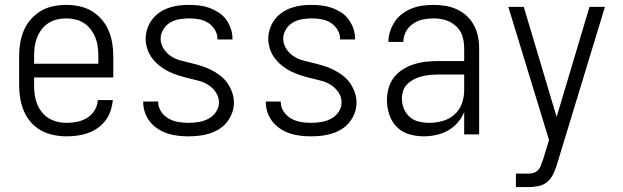

<svg xmlns="http://www.w3.org/2000/svg" viewBox="-20 -548 2540 783"><path d="M251 8Q225 8 198 2.5Q171 -3 147.5 -16Q124 -29 106 -49.5Q88 -70 77.5 -95Q67 -120 62.5 -146.5Q58 -173 58 -200V-320Q58 -347 62.5 -373.5Q67 -400 77.5 -424.5Q88 -449 106 -469.5Q124 -490 147 -503.5Q170 -517 196.5 -522.5Q223 -528 250 -528Q277 -528 303.5 -522.5Q330 -517 353 -503.5Q376 -490 394 -469.5Q412 -449 422.5 -424.5Q433 -400 437.5 -373.5Q442 -347 442 -320V-232H119V-200Q119 -181 121.5 -162Q124 -143 131 -125Q138 -107 150 -91.5Q162 -76 178.5 -66Q195 -56 213.5 -51.5Q232 -47 251 -47Q273 -47 295 -51.5Q317 -56 335.5 -67.5Q354 -79 366 -98.5Q378 -118 379 -140H440Q438 -118 431 -96.5Q424 -75 410.5 -57Q397 -39 378.5 -26Q360 -13 339 -5.5Q318 2 296 5Q274 8 251 8ZM119 -288H381V-320Q381 -339 378.5 -358Q376 -377 369 -394.5Q362 -412 350.5 -427.5Q339 -443 323 -453.5Q307 -464 288 -468.5Q269 -473 250 -473Q231 -473 212 -468.5Q193 -464 177 -453.5Q161 -443 149.5 -427.5Q138 -412 131 -394.5Q124 -377 121.5 -358Q119 -339 119 -320Z M749 8Q727 8 705.5 5.5Q684 3 663.5 -3.5Q643 -10 624.5 -22Q606 -34 592.5 -50.5Q579 -67 571.5 -88Q564 -109 564 -131Q564 -132 564 -132.5Q564 -133 564 -134H625Q625 -134 625 -133.5Q625 -133 625 -132Q625 -111 637 -93Q649 -75 667.5 -64.5Q686 -54 707 -50.5Q728 -47 749 -47Q770 -47 790.5 -50.5Q811 -54 829.5 -63.5Q848 -73 860.5 -91Q873 -109 873 -130Q873 -152 861 -170.5Q849 -189 830.5 -201Q812 -213 791 -218.5Q770 -224 749 -229Q728 -234 707.5 -240.5Q687 -247 667.5 -256.5Q648 -266 631 -279.5Q614 -293 601 -310Q588 -327 581 -348Q574 -369 574 -390Q574 -411 581 -431.5Q588 -452 600.5 -468.5Q613 -485 630.5 -497Q648 -509 668 -516Q688 -523 709 -525.5Q730 -528 751 -528Q772 -528 793 -525.5Q814 -523 833.5 -516Q853 -509 871 -497.5Q889 -486 901.5 -469Q914 -452 921 -432Q928 -412 928 -391Q928 -390 928 -389Q928 -388 928 -387H867Q867 -388 867 -388.5Q867 -389 867 -389Q867 -409 856 -427Q845 -445 828 -455.5Q811 -466 791 -469.5Q771 -473 751 -473Q731 -473 711 -469.5Q691 -466 674 -456Q657 -446 646 -428Q635 -410 635 -390Q635 -369 647 -350Q659 -331 677 -319Q695 -307 716 -301.5Q737 -296 758 -291Q779 -286 800 -279.5Q821 -273 840 -263.5Q859 -254 876.5 -241Q894 -228 906.5 -210.5Q919 -193 926.5 -172Q934 -151 934 -130Q934 -108 926.5 -87.5Q919 -67 905.5 -50Q892 -33 873.5 -21.5Q855 -10 834.5 -3.5Q814 3 792 5.5Q770 8 749 8Z M1249 8Q1227 8 1205.5 5.5Q1184 3 1163.5 -3.5Q1143 -10 1124.5 -22Q1106 -34 1092.5 -50.5Q1079 -67 1071.5 -88Q1064 -109 1064 -131Q1064 -132 1064 -132.5Q1064 -133 1064 -134H1125Q1125 -134 1125 -133.5Q1125 -133 1125 -132Q1125 -111 1137 -93Q1149 -75 1167.5 -64.5Q1186 -54 1207 -50.5Q1228 -47 1249 -47Q1270 -47 1290.5 -50.5Q1311 -54 1329.5 -63.5Q1348 -73 1360.5 -91Q1373 -109 1373 -130Q1373 -152 1361 -170.5Q1349 -189 1330.5 -201Q1312 -213 1291 -218.5Q1270 -224 1249 -229Q1228 -234 1207.5 -240.5Q1187 -247 1167.5 -256.5Q1148 -266 1131 -279.5Q1114 -293 1101 -310Q1088 -327 1081 -348Q1074 -369 1074 -390Q1074 -411 1081 -431.5Q1088 -452 1100.5 -468.5Q1113 -485 1130.5 -497Q1148 -509 1168 -516Q1188 -523 1209 -525.5Q1230 -528 1251 -528Q1272 -528 1293 -525.5Q1314 -523 1333.5 -516Q1353 -509 1371 -497.5Q1389 -486 1401.5 -469Q1414 -452 1421 -432Q1428 -412 1428 -391Q1428 -390 1428 -389Q1428 -388 1428 -387H1367Q1367 -388 1367 -388.5Q1367 -389 1367 -389Q1367 -409 1356 -427Q1345 -445 1328 -455.5Q1311 -466 1291 -469.5Q1271 -473 1251 -473Q1231 -473 1211 -469.5Q1191 -466 1174 -456Q1157 -446 1146 -428Q1135 -410 1135 -390Q1135 -369 1147 -350Q1159 -331 1177 -319Q1195 -307 1216 -301.5Q1237 -296 1258 -291Q1279 -286 1300 -279.5Q1321 -273 1340 -263.5Q1359 -254 1376.5 -241Q1394 -228 1406.5 -210.5Q1419 -193 1426.5 -172Q1434 -151 1434 -130Q1434 -108 1426.5 -87.5Q1419 -67 1405.5 -50Q1392 -33 1373.5 -21.5Q1355 -10 1334.5 -3.5Q1314 3 1292 5.5Q1270 8 1249 8Z M1708 8Q1678 8 1648.5 -0.5Q1619 -9 1598 -30.5Q1577 -52 1567.5 -81Q1558 -110 1558 -140Q1558 -165 1565 -189.5Q1572 -214 1587.5 -233.5Q1603 -253 1624.5 -266Q1646 -279 1670 -286.5Q1694 -294 1718.5 -296.5Q1743 -299 1768 -299H1873V-352Q1873 -368 1870 -384.5Q1867 -401 1859.5 -415.5Q1852 -430 1839.5 -441.5Q1827 -453 1812.5 -460Q1798 -467 1781.5 -470Q1765 -473 1748 -473Q1726 -473 1704.5 -468.5Q1683 -464 1664.5 -451.5Q1646 -439 1635.5 -419Q1625 -399 1625 -377H1564Q1564 -399 1571 -420.5Q1578 -442 1590.5 -460.5Q1603 -479 1621.5 -492.5Q1640 -506 1660.5 -514Q1681 -522 1703.5 -525Q1726 -528 1748 -528Q1773 -528 1797 -524Q1821 -520 1843 -510Q1865 -500 1883 -483.5Q1901 -467 1912.5 -445.5Q1924 -424 1929 -400Q1934 -376 1934 -352V0H1873V-91Q1863 -67 1846 -47.5Q1829 -28 1806.5 -15.5Q1784 -3 1758.5 2.5Q1733 8 1708 8ZM1730 -47Q1757 -47 1784.5 -54.5Q1812 -62 1833 -80.5Q1854 -99 1863.5 -125.5Q1873 -152 1873 -180V-244H1768Q1752 -244 1735 -242.5Q1718 -241 1701.5 -237Q1685 -233 1670 -225.5Q1655 -218 1642.5 -206.5Q1630 -195 1624.5 -179Q1619 -163 1619 -146Q1619 -125 1627 -105Q1635 -85 1651 -71Q1667 -57 1688 -52Q1709 -47 1730 -47Z M2084 215V160H2135Q2145 160 2155.5 157Q2166 154 2173.5 146.5Q2181 139 2185 129Q2189 119 2192 109L2193 108Q2193 108 2193 108Q2193 108 2193 108L2219 23L2053 -520H2116L2250 -71L2384 -520H2447L2257 104L2251 124Q2245 143 2236 162Q2227 181 2211.5 194Q2196 207 2175.5 211Q2155 215 2135 215Z"/></svg>

Font: Iosevka SS04 Light
Style: Regular
Weight: 300
Monospace: yes
Designer: Belleve Invis
Foundry: Belleve Invis
Version: Version 19.0.0; ttfautohint (v1.8.4)